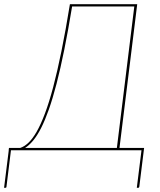

<svg xmlns="http://www.w3.org/2000/svg" viewBox="-70 -720 769 920"><path d="M587.5 -700 502.5 -11H620.5L597.5 174.5Q596.5 180 591.5 180H585.5L608 0H-17.5L-39 174.5Q-39 180 -45 180H-50.5L-28 0H-28.5L-27 -11H26.5Q46.5 -17.5 66.2 -36Q86 -54.5 105.8 -89Q125.5 -123.5 145.2 -175.8Q165 -228 184.8 -302.5Q204.5 -377 224.5 -475.2Q244.5 -573.5 265 -700ZM275.5 -689Q256.5 -573.5 238 -481.8Q219.5 -390 201 -318.8Q182.5 -247.5 164 -195.2Q145.5 -143 126.8 -106.2Q108 -69.5 88.8 -46.5Q69.5 -23.5 50 -11H490L573.5 -689Z"/></svg>

Font: Lato Hairline
Style: Italic
Weight: 100
Italic angle: -7°
Designer: Lukasz Dziedzic
Foundry: tyPoland Lukasz Dziedzic
Version: Version 2.007; 2014-02-27